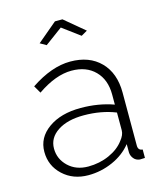

<svg xmlns="http://www.w3.org/2000/svg" viewBox="-111 -811 759 903"><g transform="rotate(-15 268.5 -360.0)"><path d="M146 -648.9 242.2 -730H278.8L376 -648.9L346.2 -631.8L261.2 -694.8L175.8 -631.8ZM35.2 -149.9Q35.2 -218.8 95.7 -262Q156.2 -305.2 252.9 -305.2Q339.4 -305.2 413.1 -278.8V-328.1Q413.1 -400.4 370.8 -443.1Q328.6 -485.8 256.8 -485.8Q179.7 -485.8 89.8 -423.8L68.8 -460Q171.4 -528.8 262.2 -528.8Q355 -528.8 408.9 -473.9Q462.9 -418.9 462.9 -324.2V-65.9Q462.9 -42.5 484.9 -41V0Q462.9 1.5 460 1Q441.4 -1 430.7 -14.2Q419.9 -27.3 418.9 -43.9V-85Q383.3 -40.5 326.7 -15.4Q270 9.8 208 9.8Q133.8 9.8 84.5 -36.1Q35.2 -82 35.2 -149.9ZM393.1 -106.9Q413.1 -131.3 413.1 -153.8V-240.2Q343.3 -268.1 257.8 -268.1Q178.7 -268.1 130.9 -236.6Q83 -205.1 83 -152.8Q83 -102.1 120.8 -65.9Q158.7 -29.8 217.8 -29.8Q272.9 -29.8 320.3 -51Q367.7 -72.3 393.1 -106.9Z"/></g></svg>

Font: Rawline Light
Style: Regular
Weight: 300
Designer: Matt McInerney, Pablo Impallari, Rodrigo Fuenzalida
Foundry: Matt McInerney, Pablo Impallari, Rodrigo Fuenzalida
Version: Version 4.020;PS 004.020;hotconv 1.0.88;makeotf.lib2.5.64775